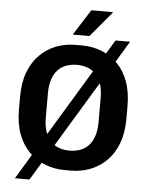

<svg xmlns="http://www.w3.org/2000/svg" viewBox="-63 -947 832 1077"><g transform="rotate(5 353.0 -408.0)"><path d="M337 10Q278 10 226 -10Q174 -30 134.5 -69.5Q95 -109 73 -168Q51 -227 51 -307V-378Q51 -458 73.5 -517Q96 -576 135.5 -615.5Q175 -655 226.5 -675Q278 -695 336 -695H370Q430 -695 481.5 -675Q533 -655 572.5 -615.5Q612 -576 634 -517Q656 -458 656 -378V-307Q656 -227 633.5 -168Q611 -109 571.5 -69.5Q532 -30 480.5 -10Q429 10 371 10ZM353 -101Q385 -101 412 -110.5Q439 -120 459 -140.5Q479 -161 490.5 -194Q502 -227 502 -275V-409Q502 -457 490.5 -490.5Q479 -524 459 -544.5Q439 -565 412 -574.5Q385 -584 354 -584Q323 -584 295.5 -574.5Q268 -565 248 -544.5Q228 -524 216.5 -491Q205 -458 205 -410V-276Q205 -228 216.5 -194.5Q228 -161 248 -140.5Q268 -120 295 -110.5Q322 -101 353 -101ZM62 80 557 -739H639L144 80ZM315 -751 407 -896H528V-893L409 -751Z"/></g></svg>

Font: Chivo SemiBold
Style: Regular
Weight: 600
Designer: Hector Gatti
Foundry: Omnibus-Type
Version: Version 2.002